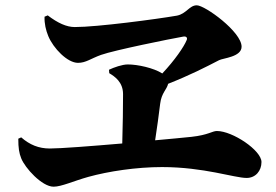

<svg xmlns="http://www.w3.org/2000/svg" viewBox="-20 -730 1040 724"><path d="M148 -667C147 -641 153 -616 162 -594C181 -548 234 -493 274 -493C304 -493 322 -509 361 -523C412 -541 620 -583 671 -592C682 -594 688 -588 684 -579C674 -554 639 -503 592 -453C559 -474 499 -487 462 -487C441 -487 410 -476 391 -467L392 -454C412 -442 444 -421 444 -375C444 -325 443 -257 441 -189C324 -179 208 -170 168 -170C126 -170 92 -184 60 -212L49 -207C49 -172 52 -153 60 -133C74 -97 138 -26 182 -26C212 -26 259 -48 313 -63C389 -84 494 -100 591 -100C749 -100 864 -59 910 -59C944 -59 966 -86 966 -119C966 -163 857 -236 798 -236C780 -236 766 -221 702 -214C672 -211 622 -206 565 -201C572 -249 579 -295 584 -339C589 -380 609 -392 614 -414C695 -446 754 -476 806 -503C821 -511 891 -515 891 -554C891 -610 753 -710 722 -710C694 -710 683 -678 647 -671C572 -658 347 -628 262 -628C231 -628 198 -643 160 -672Z"/></svg>

Font: Noto Serif KR Black
Style: Regular
Weight: 900
Version: Version 1.001;PS 1.001;hotconv 16.6.54;makeotf.lib2.5.65590